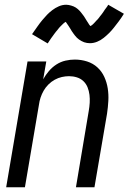

<svg xmlns="http://www.w3.org/2000/svg" viewBox="-20 -789 542 809"><path d="M6 0 96 -530H175L162 -455Q172 -473 186 -489.5Q200 -506 218 -517.5Q236 -529 256 -533.5Q276 -538 295 -538Q322 -538 347 -530Q372 -522 390.5 -505Q409 -488 419.5 -465Q430 -442 434 -416.5Q438 -391 436.5 -364Q435 -337 431 -310L378 0H300L354 -322Q357 -339 358 -356Q359 -373 357 -389.5Q355 -406 349 -421Q343 -436 331.5 -447Q320 -458 304 -463Q288 -468 271 -468Q256 -468 240.5 -464.5Q225 -461 210.5 -453Q196 -445 184 -433Q172 -421 164 -407Q156 -393 151 -378Q146 -363 144 -347L85 0ZM181 -606 115 -645Q127 -662 137.5 -677Q148 -692 158 -704Q168 -716 177.5 -726Q187 -736 200 -746Q213 -756 228 -762.5Q243 -769 259 -769Q264 -769 269.5 -768Q275 -767 280 -765.5Q285 -764 290 -762Q295 -760 299.5 -757Q304 -754 307.5 -751Q311 -748 314.5 -744.5Q318 -741 321.5 -736.5Q325 -732 328 -728Q331 -724 334 -720Q337 -716 339 -712Q341 -708 344.5 -703Q348 -698 351 -693Q354 -688 356 -685Q358 -682 361 -679Q365 -681 368 -683.5Q371 -686 375.5 -690.5Q380 -695 381.5 -697Q383 -699 385.5 -701.5Q388 -704 391 -707Q394 -710 396.5 -713.5Q399 -717 402 -721Q405 -725 408.5 -729Q412 -733 415 -738Q418 -743 421.5 -748Q425 -753 429 -758Q433 -763 436 -769L502 -731Q491 -713 480 -698.5Q469 -684 459.5 -672Q450 -660 440 -650Q430 -640 417 -629.5Q404 -619 389 -613Q374 -607 359 -607Q353 -607 346.5 -608Q340 -609 334.5 -611Q329 -613 323.5 -616Q318 -619 313 -622.5Q308 -626 304 -630Q300 -634 296 -639Q292 -644 288.5 -649Q285 -654 282 -658.5Q279 -663 276 -668.5Q273 -674 269 -679.5Q265 -685 262.5 -689Q260 -693 257 -697Q253 -695 250 -692.5Q247 -690 242 -685Q237 -680 235.5 -678.5Q234 -677 231.5 -674.5Q229 -672 226.5 -668.5Q224 -665 221 -661.5Q218 -658 215 -654.5Q212 -651 209 -646.5Q206 -642 202.5 -637.5Q199 -633 195.5 -628Q192 -623 188.5 -617.5Q185 -612 181 -606Z"/></svg>

Font: iosevka_custom_sans_ss08
Style: Italic
Weight: 400
Italic angle: -10°
Designer: Belleve Invis
Foundry: Belleve Invis
Version: Version 10.3.0; ttfautohint (v1.8.3)